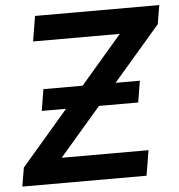

<svg xmlns="http://www.w3.org/2000/svg" viewBox="-52 -777 771 827"><g transform="rotate(-5 333.5 -364.0)"><path d="M11.2 0 24.9 -81.1 486.8 -618.7H111.8L129.9 -727.5H667L653.3 -646L190.9 -108.9H566.4L548.3 0ZM123 -317.4 138.2 -410.2H555.2L540 -317.4Z"/></g></svg>

Font: Inter 18pt SemiBold
Style: Italic
Weight: 600
Italic angle: -9.3988°
Designer: Rasmus Andersson
Foundry: rsms
Version: Version 4.001;git-66647c0bb